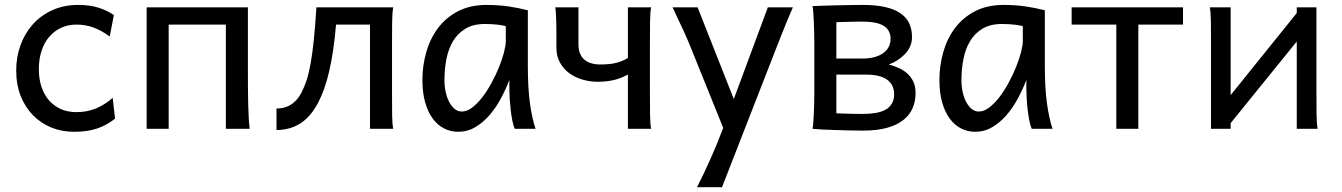

<svg xmlns="http://www.w3.org/2000/svg" viewBox="-20 -528 5499 787"><path d="M429.7 -378.4Q396.5 -402.8 363.8 -415Q331.1 -427.2 293 -427.2Q260.3 -427.2 232.2 -414.8Q204.1 -402.3 183.3 -378.9Q162.6 -355.5 150.9 -321.3Q139.2 -287.1 139.2 -244.1Q139.2 -204.6 149.9 -172.4Q160.6 -140.1 180.7 -116.9Q200.7 -93.8 229 -81.1Q257.3 -68.4 293 -68.4Q337.4 -68.4 373.5 -83.5Q409.7 -98.6 441.9 -127L451.7 -41.5Q433.1 -27.3 414.8 -17.3Q396.5 -7.3 376.5 -0.7Q356.4 5.9 333.5 9Q310.5 12.2 283.2 12.2Q233.9 12.2 190.9 -5.1Q147.9 -22.5 115.7 -55.2Q83.5 -87.9 64.9 -134.3Q46.4 -180.7 46.4 -239.3Q46.4 -294.4 64.2 -343.3Q82 -392.1 115 -428.7Q147.9 -465.3 195.1 -486.6Q242.2 -507.8 300.3 -507.8Q349.1 -507.8 384.5 -496.3Q419.9 -484.9 446.8 -466.3Z M996.1 -239.3Q996.1 -203.6 996.3 -168.9Q996.6 -134.3 997.3 -103Q998 -71.8 999.5 -45.4Q1001 -19 1003.4 0H905.8V-427.2H671.4V0H581.1V-498H996.1Z M1357.4 -427.2Q1352.5 -370.1 1345.5 -322.5Q1338.4 -274.9 1329.3 -235.6Q1320.3 -196.3 1308.8 -164.6Q1297.4 -132.8 1284.2 -107.4Q1252.9 -48.3 1210.4 -21.7Q1168 4.9 1113.3 4.9V-83Q1127.4 -83 1141.6 -86.2Q1155.8 -89.4 1168.9 -96.9Q1182.1 -104.5 1194.1 -117.2Q1206.1 -129.9 1215.8 -148.9Q1227.5 -170.9 1236.6 -198.5Q1245.6 -226.1 1252.9 -266.1Q1260.3 -306.2 1266.1 -362.3Q1272 -418.5 1276.9 -498H1591.8Q1587.9 -477.5 1587.4 -439.7Q1586.9 -401.9 1586.9 -351.6V-146.5Q1586.9 -89.8 1587.4 -54.4Q1587.9 -19 1591.8 0H1496.6V-427.2Z M2053.2 -420.9Q2047.4 -422.4 2040 -423.8Q2032.7 -425.3 2022.7 -426.5Q2012.7 -427.7 1999.3 -428.7Q1985.8 -429.7 1967.8 -429.7Q1919.9 -429.7 1887.9 -410.4Q1856 -391.1 1836.9 -359.1Q1817.9 -327.1 1809.8 -285.6Q1801.8 -244.1 1801.8 -200.2Q1801.8 -171.9 1807.4 -148.2Q1813 -124.5 1822.8 -107.2Q1832.5 -89.8 1845.2 -80.3Q1857.9 -70.8 1872.6 -70.8Q1894 -70.8 1915.8 -87.4Q1937.5 -104 1957.5 -130.1Q1977.5 -156.2 1995.1 -188.7Q2012.7 -221.2 2025.6 -253.2Q2038.6 -285.2 2045.9 -313.5Q2053.2 -341.8 2053.2 -358.9ZM2089.8 0Q2084.5 -11.7 2080.3 -32.2Q2076.2 -52.7 2073.5 -75.9Q2070.8 -99.1 2069.3 -122.1Q2067.9 -145 2067.9 -161.1V-200.2Q2053.2 -162.1 2033 -124.3Q2012.7 -86.4 1986.6 -56.2Q1960.4 -25.9 1928.2 -6.8Q1896 12.2 1857.9 12.2Q1827.1 12.2 1800.3 -1.5Q1773.4 -15.1 1753.7 -42Q1733.9 -68.8 1722.7 -108.6Q1711.4 -148.4 1711.4 -200.2Q1711.4 -258.3 1727.1 -313.7Q1742.7 -369.1 1774.9 -412.4Q1807.1 -455.6 1856.9 -481.7Q1906.7 -507.8 1975.1 -507.8Q2022.5 -507.8 2064.5 -501.7Q2106.4 -495.6 2143.6 -485.8V-258.8Q2143.6 -166.5 2152.3 -103.8Q2161.1 -41 2175.3 0Z M2648.9 -498Q2645 -477.5 2644.5 -439.7Q2644 -401.9 2644 -351.6V-146.5Q2644 -96.2 2644.5 -58.3Q2645 -20.5 2648.9 0H2553.7V-222.2Q2542.5 -216.3 2530.5 -211.2Q2518.6 -206.1 2503.9 -201.9Q2489.3 -197.8 2470.9 -195.3Q2452.6 -192.9 2429.2 -192.9Q2397.9 -192.9 2367.7 -201.7Q2337.4 -210.4 2313.7 -227.8Q2290 -245.1 2275.4 -271.2Q2260.7 -297.4 2260.7 -332V-382.3Q2260.7 -407.7 2260.3 -429.9Q2259.8 -452.1 2258.8 -470Q2257.8 -487.8 2255.9 -498H2351.1V-346.7Q2351.1 -305.2 2374.3 -284.4Q2397.5 -263.7 2441.4 -263.7Q2483.9 -263.7 2510.3 -271.5Q2536.6 -279.3 2553.7 -290.5V-498Z M2939.5 239.3H2836.9Q2850.6 212.9 2864.5 183.6Q2878.4 154.3 2891.8 124.3Q2905.3 94.2 2917.5 64.7Q2929.7 35.2 2939.9 7.8L2944.3 -3.9L2814.9 -324.7Q2801.8 -357.9 2783 -399.4Q2764.2 -440.9 2736.8 -498H2839.4L2987.8 -122.1L3127.4 -498H3230Q3205.6 -441.4 3189.2 -400.1Q3172.9 -358.9 3159.7 -325.2Z M3408.2 -63.5Q3413.1 -63.5 3425.5 -63Q3438 -62.5 3453.6 -62Q3469.2 -61.5 3486.6 -61.3Q3503.9 -61 3518.1 -61Q3545.4 -61 3568.8 -64.9Q3592.3 -68.8 3609.1 -78.1Q3626 -87.4 3635.5 -103Q3645 -118.7 3645 -141.6Q3645 -181.2 3615.7 -201.7Q3586.4 -222.2 3530.3 -222.2H3408.2ZM3732.9 -146.5Q3732.9 -113.8 3721.2 -85.7Q3709.5 -57.6 3683.8 -36.9Q3658.2 -16.1 3617.2 -4.4Q3576.2 7.3 3518.1 7.3Q3492.2 7.3 3461.2 6.6Q3430.2 5.9 3400.9 4.9Q3371.6 3.9 3347.4 2.7Q3323.2 1.5 3310.5 0Q3312.5 -10.3 3313.7 -26.4Q3314.9 -42.5 3315.9 -63Q3316.9 -83.5 3317.4 -107.2Q3317.9 -130.9 3317.9 -156.2V-341.8Q3317.9 -366.7 3317.4 -391.4Q3316.9 -416 3315.9 -437.3Q3314.9 -458.5 3313.7 -475.6Q3312.5 -492.7 3310.5 -502.9Q3321.8 -503.4 3347.4 -504.4Q3373 -505.4 3403.8 -506.1Q3434.6 -506.8 3465.6 -507.3Q3496.6 -507.8 3518.1 -507.8Q3617.7 -507.8 3668 -475.6Q3718.3 -443.4 3718.3 -376Q3718.3 -354.5 3710 -336.7Q3701.7 -318.8 3688 -304.9Q3674.3 -291 3657.5 -280.5Q3640.6 -270 3623 -263.7Q3642.6 -258.3 3662.1 -250Q3681.6 -241.7 3697.5 -228Q3713.4 -214.4 3723.1 -194.6Q3732.9 -174.8 3732.9 -146.5ZM3408.2 -288.1H3515.6Q3544.9 -288.1 3566.4 -294.4Q3587.9 -300.8 3602.3 -311.8Q3616.7 -322.8 3623.5 -337.4Q3630.4 -352.1 3630.4 -368.7Q3630.4 -404.3 3602.5 -421.9Q3574.7 -439.5 3513.2 -439.5Q3503.4 -439.5 3487.8 -439.2Q3472.2 -439 3456.3 -438.5Q3440.4 -438 3427 -437.7Q3413.6 -437.5 3408.2 -437Z M4172.4 -420.9Q4166.5 -422.4 4159.2 -423.8Q4151.9 -425.3 4141.8 -426.5Q4131.8 -427.7 4118.4 -428.7Q4105 -429.7 4086.9 -429.7Q4039.1 -429.7 4007.1 -410.4Q3975.1 -391.1 3956.1 -359.1Q3937 -327.1 3929 -285.6Q3920.9 -244.1 3920.9 -200.2Q3920.9 -171.9 3926.5 -148.2Q3932.1 -124.5 3941.9 -107.2Q3951.7 -89.8 3964.4 -80.3Q3977.1 -70.8 3991.7 -70.8Q4013.2 -70.8 4034.9 -87.4Q4056.6 -104 4076.7 -130.1Q4096.7 -156.2 4114.3 -188.7Q4131.8 -221.2 4144.8 -253.2Q4157.7 -285.2 4165 -313.5Q4172.4 -341.8 4172.4 -358.9ZM4209 0Q4203.6 -11.7 4199.5 -32.2Q4195.3 -52.7 4192.6 -75.9Q4189.9 -99.1 4188.5 -122.1Q4187 -145 4187 -161.1V-200.2Q4172.4 -162.1 4152.1 -124.3Q4131.8 -86.4 4105.7 -56.2Q4079.6 -25.9 4047.4 -6.8Q4015.1 12.2 3977.1 12.2Q3946.3 12.2 3919.4 -1.5Q3892.6 -15.1 3872.8 -42Q3853 -68.8 3841.8 -108.6Q3830.6 -148.4 3830.6 -200.2Q3830.6 -258.3 3846.2 -313.7Q3861.8 -369.1 3894 -412.4Q3926.3 -455.6 3976.1 -481.7Q4025.9 -507.8 4094.2 -507.8Q4141.6 -507.8 4183.6 -501.7Q4225.6 -495.6 4262.7 -485.8V-258.8Q4262.7 -166.5 4271.5 -103.8Q4280.3 -41 4294.4 0Z M4829.1 -427.2H4646V0H4555.7V-427.2H4372.6V-498H4829.1Z M5024.4 -498V-138.2L5295.4 -474.6V-498H5376V-148.9Q5376 -98.1 5376.5 -59.3Q5377 -20.5 5380.9 0H5295.4V-357.9L5024.4 -23.4V0H4943.8V-349.1Q4943.8 -399.9 4943.4 -438.7Q4942.9 -477.5 4939 -498Z"/></svg>

Font: Andika FrenchTight
Style: Regular
Weight: 400
Designer: Victor Gaultney, Annie Olsen, Julie Remington, Don Collingsworth, Eric Hays, Becca Hirsbrunner
Foundry: SIL International
Version: Version 5.000 ; Dig1 Dig4Opn Dig7 LnSpcTght